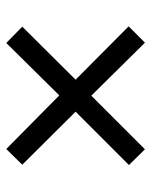

<svg xmlns="http://www.w3.org/2000/svg" viewBox="45 -659 482 612"><g transform="rotate(90 286.0 -353.0)"><path d="M456 -574 506 -523 336 -353 505 -183 455 -132 284 -301 117 -132 65 -183 234 -353 64 -522 116 -574 285 -403Z"/></g></svg>

Font: Noto Sans Lao
Style: Regular
Weight: 400
Designer: Monotype Design Team
Foundry: Monotype Imaging Inc.
Version: Version 2.003; ttfautohint (v1.8.4.7-5d5b)